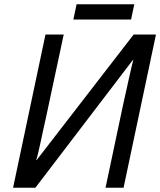

<svg xmlns="http://www.w3.org/2000/svg" viewBox="-20 -875 747 895"><path d="M192 -714H277L193 -321Q188 -300 182 -271.5Q176 -243 170 -215.5Q164 -188 158.5 -164.5Q153 -141 149 -129H151L603 -714H707L556 0H472L556 -397Q562 -422 568 -450Q574 -478 580 -505Q586 -532 591.5 -555.5Q597 -579 601 -595H599L145 0H41ZM322 -784 337 -855H606L591 -784Z"/></svg>

Font: BC Sans
Style: Italic
Weight: 400
Italic angle: -12°
Designer: Monotype Design Team
Designer: Province of B.C.
Foundry: Monotype Imaging Inc.
Version: Version 2.000;GOOG;noto-source:20170915:90ef993387c0